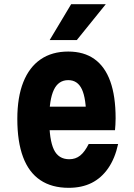

<svg xmlns="http://www.w3.org/2000/svg" viewBox="-20 -881 640 920"><path d="M182 -370H452L393 -314Q393 -409 372.5 -453Q352 -497 307 -497Q260 -497 238 -450.5Q216 -404 216 -311Q216 -211 238 -164.5Q260 -118 312 -118Q342 -118 364 -135.5Q386 -153 405 -191H546Q531 -122 498.5 -75Q466 -28 419 -4.5Q372 19 309 19Q228 19 173 -18Q118 -55 90.5 -128.5Q63 -202 63 -311Q63 -415 91.5 -487Q120 -559 174.5 -596.5Q229 -634 307 -634Q382 -634 432.5 -598Q483 -562 508.5 -491Q534 -420 534 -314Q534 -295 533 -283Q532 -271 531 -257H182ZM218 -689 321 -861H487L348 -689Z"/></svg>

Font: Martian Mono Condensed
Style: Bold
Weight: 700
Width: 3
Designer: Roman Shamin
Foundry: Evil Martians
Version: Version 1.000